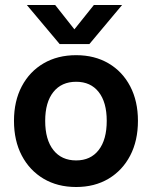

<svg xmlns="http://www.w3.org/2000/svg" viewBox="-20 -736 608 769"><path d="M338 -559.5H219L87.5 -716H201L278 -618.5L356 -716H469ZM36 -252Q36 -331 67.2 -390.2Q98.5 -449.5 154.5 -482.2Q210.5 -515 285 -515Q359 -515 414.8 -482.2Q470.5 -449.5 501.5 -390.2Q532.5 -331 532.5 -252Q532.5 -172.5 501.5 -113Q470.5 -53.5 414.8 -20.2Q359 13 285 13Q210.5 13 154.5 -20.2Q98.5 -53.5 67.2 -113Q36 -172.5 36 -252ZM407.5 -252Q407.5 -326.5 375.2 -367.5Q343 -408.5 285 -408.5Q226.5 -408.5 193.8 -367.5Q161 -326.5 161 -252Q161 -176.5 193.8 -135Q226.5 -93.5 285 -93.5Q343 -93.5 375.2 -135Q407.5 -176.5 407.5 -252Z"/></svg>

Font: Overused Grotesk SemiBold
Style: Regular
Weight: 610
Version: Version 0.004